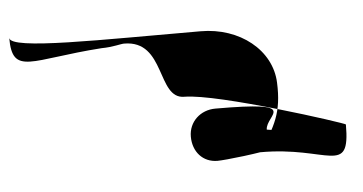

<svg xmlns="http://www.w3.org/2000/svg" viewBox="-180 -200 879 465"><g transform="rotate(-5 260.0 32.5)"><path d="M458.2 131.6C672.7 161.2 367.4 196.5 332.9 196.5C297.4 196.5 273.5 169.5 273.5 132.5C273.5 96.5 302.1 70 338.6 70C550.7 70 458.2 95.6 458.2 131.6ZM266.4 34.9C348.7 35.1 650.2 133 650.2 135.8C650.2 263.3 602.3 184.1 437.2 184.8C477.1 126.3 496 92.8 492.9 20.3C489.9 -58.7 414.8 -119.7 319.2 -119.7C79.6 -120.4 -143.8 -114.2 -143.8 -144.2C-143.8 -50.9 -96.4 -87.8 76.9 -99.8C104.5 -100 123.6 -106.1 132 -106.1C233.3 -106.1 199.1 35.1 266.4 34.9Z"/></g></svg>

Font: AnarchicType
Style: Regular
Weight: 400
Version: Version Who Cares?